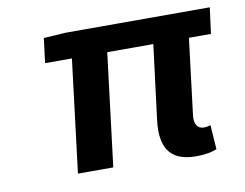

<svg xmlns="http://www.w3.org/2000/svg" viewBox="-61 -574 854 669"><g transform="rotate(-10 365.5 -239.5)"><path d="M166 0H291L340 -399H503L470 -136C459 -46 485 12 582 12C613 12 636 8 656 0L650 -86C640 -83 634 -82 626 -82C606 -82 592 -98 596 -130L629 -399H707L719 -491H210L131 -486L120 -399H215Z"/></g></svg>

Font: Falling Sky
Style: ExtObl
Weight: 400
Designer: Paul D. Hunt
Foundry: Adobe Systems Incorporated
Version: Version 1.02